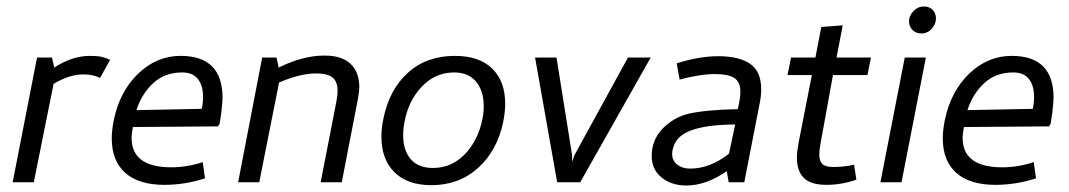

<svg xmlns="http://www.w3.org/2000/svg" viewBox="-20 -561 3292 591"><path d="M319 -377 288 -321Q267 -332 236 -332Q194 -332 145 -303L84 0H19L94 -384H140L147 -353Q202 -389 257 -389Q280 -389 293 -386Q306 -383 319 -377Z M665 -260Q665 -247 661 -213L656 -180L651 -172L389 -170Q385 -146 385 -137Q385 -46 507 -46Q556 -46 604 -62L611 -12Q549 8 486 8Q407 8 365.5 -29Q324 -66 324 -135Q324 -160 330 -190Q348 -279 405 -334Q462 -389 536 -389Q665 -389 665 -260ZM605 -263Q605 -298 589 -318Q573 -338 541 -338Q487 -338 451.5 -305Q416 -272 400 -222L601 -226Q605 -243 605 -263Z M1019 -282Q1019 -310 1003.5 -322.5Q988 -335 953 -335Q904 -335 839 -307L778 0H713L787 -384H831L838 -353Q912 -390 979 -390Q1032 -390 1059 -364.5Q1086 -339 1086 -293Q1086 -282 1082 -258L1032 0H967L1015 -246Q1019 -265 1019 -282Z M1154 -140Q1154 -167 1160 -195Q1178 -285 1235.5 -337Q1293 -389 1380 -389Q1455 -389 1495 -350Q1535 -311 1535 -242Q1535 -216 1529 -186Q1511 -98 1452 -44.5Q1393 9 1308 9Q1234 9 1194 -31Q1154 -71 1154 -140ZM1225 -185Q1221 -166 1221 -144Q1221 -99 1244 -71.5Q1267 -44 1313 -44Q1370 -44 1411 -86.5Q1452 -129 1465 -195Q1469 -214 1469 -234Q1469 -281 1445.5 -309.5Q1422 -338 1378 -338Q1320 -338 1278.5 -294.5Q1237 -251 1225 -185Z M1695 0 1627 -384H1693L1741 -83V-63L1748 -83L1913 -384H1983L1766 0Z M2072 -316 2063 -366Q2132 -388 2191 -388Q2255 -388 2289 -364.5Q2323 -341 2323 -287Q2323 -266 2319 -246L2271 0H2223L2217 -34Q2153 10 2093 10Q2046 10 2016 -15Q1986 -40 1986 -80Q1986 -131 2020 -165.5Q2054 -200 2100 -211Q2152 -223 2251 -225Q2259 -259 2259 -279Q2259 -308 2241 -320.5Q2223 -333 2179 -333Q2157 -333 2126.5 -328Q2096 -323 2072 -316ZM2224 -88 2243 -178Q2177 -177 2141 -169Q2101 -161 2078.5 -144.5Q2056 -128 2050 -98Q2049 -94 2049 -87Q2049 -66 2065 -54Q2081 -42 2104 -42Q2166 -42 2224 -88Z M2433 -76Q2433 -94 2438 -121L2479 -330H2404L2415 -384H2490L2508 -478L2574 -483L2555 -384H2661L2650 -330H2544L2506 -121Q2502 -101 2502 -84Q2502 -65 2511.5 -56Q2521 -47 2546 -47Q2579 -47 2609 -54L2616 -8Q2571 8 2524 8Q2476 8 2454.5 -13Q2433 -34 2433 -76Z M2778 -496Q2778 -512 2791.5 -526.5Q2805 -541 2824 -541Q2841 -541 2851 -530.5Q2861 -520 2861 -504Q2861 -487 2848 -472.5Q2835 -458 2816 -458Q2799 -458 2788.5 -469Q2778 -480 2778 -496ZM2755 0H2690L2765 -384H2830Z M3223 -260Q3223 -247 3219 -213L3214 -180L3209 -172L2947 -170Q2943 -146 2943 -137Q2943 -46 3065 -46Q3114 -46 3162 -62L3169 -12Q3107 8 3044 8Q2965 8 2923.5 -29Q2882 -66 2882 -135Q2882 -160 2888 -190Q2906 -279 2963 -334Q3020 -389 3094 -389Q3223 -389 3223 -260ZM3163 -263Q3163 -298 3147 -318Q3131 -338 3099 -338Q3045 -338 3009.5 -305Q2974 -272 2958 -222L3159 -226Q3163 -243 3163 -263Z"/></svg>

Font: Cambay Devanagari
Style: Italic
Weight: 400
Italic angle: -11°
Designer: Pooja Saxena
Foundry: Pooja Saxena
Version: Version 1.018;PS 001.018;hotconv 1.0.70;makeotf.lib2.5.58329